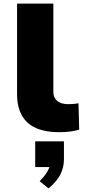

<svg xmlns="http://www.w3.org/2000/svg" viewBox="-20 -725 473 1069"><path d="M310 11Q191 11 133 -42.5Q75 -96 75 -200V-705H277V-213Q277 -192 287 -176.5Q297 -161 315.5 -153Q334 -145 362 -145Q377 -145 392.5 -146.5Q408 -148 417 -150L421 -3Q397 4 370 7.5Q343 11 310 11ZM250 324 201 284Q232 252 246 226Q260 200 260 177L293 205H176V62H336V162Q336 208 316 247Q296 286 250 324Z"/></svg>

Font: Nunito Sans 10pt Expanded Black
Style: Regular
Weight: 900
Width: 7
Designer: Vernon Adams
Foundry: Vernon Adams
Version: Version 3.101;gftools[0.9.27]